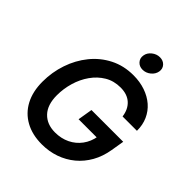

<svg xmlns="http://www.w3.org/2000/svg" viewBox="-256 -1097 1261 1261"><g transform="rotate(45 374.5 -467.0)"><path d="M347.7 9.8Q258.8 9.8 194.1 -25.9Q129.4 -61.5 94.5 -127.4Q59.6 -193.4 59.6 -285.2Q59.6 -373 87.2 -454.3Q114.7 -535.6 166.3 -599.4Q217.8 -663.1 290.5 -700.2Q363.3 -737.3 453.1 -737.3Q512.7 -737.3 563.2 -720Q613.8 -702.6 650.4 -670.9Q687 -639.2 707 -594.5Q727.1 -549.8 726.6 -495.1H593.3Q589.4 -524.4 578.4 -547.4Q567.4 -570.3 549.3 -586.9Q531.2 -603.5 506.3 -612.1Q481.4 -620.6 449.7 -620.6Q387.7 -620.6 339.6 -591.8Q291.5 -563 257.8 -515.1Q224.1 -467.3 206.8 -408.2Q189.5 -349.1 189.5 -288.6Q189.5 -200.2 233.6 -153.6Q277.8 -106.9 353.5 -106.9Q410.6 -106.9 456.8 -129.4Q502.9 -151.9 533 -192.6Q563 -233.4 571.8 -286.6L600.1 -277.8H401.9L418.9 -380.4H713.9L698.7 -289.1Q687 -218.8 655.8 -163.6Q624.5 -108.4 577.9 -69.8Q531.2 -31.2 472.7 -10.7Q414.1 9.8 347.7 9.8ZM468.8 -804.7Q438.5 -804.7 420.2 -825.2Q401.9 -845.7 406.7 -874.5Q411.1 -903.3 436.5 -923.6Q461.9 -943.8 492.2 -943.8Q522.9 -943.8 541.3 -923.6Q559.6 -903.3 554.7 -874.5Q549.8 -845.7 524.7 -825.2Q499.5 -804.7 468.8 -804.7Z"/></g></svg>

Font: Inter SemiBold
Style: Italic
Weight: 600
Italic angle: -9.3988°
Designer: Rasmus Andersson
Foundry: rsms
Version: Version 4.001;git-66647c0bb